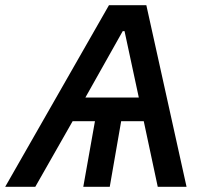

<svg xmlns="http://www.w3.org/2000/svg" viewBox="-65 -720 786 740"><path d="M-45 0H71L215 -253H301L256 0H358L402 -253H489L543 0H654L499 -700H355ZM264 -344 408 -600H415L470 -344Z"/></svg>

Font: Fixel Display Medium
Style: Italic
Weight: 500
Italic angle: -10°
Designer: AlfaBravo + MacPaw
Foundry: Kyrylo Tkachov, Marchela Mozhyna, Serhii Makarenko, Maria Weinstein, Zakhar Kryvoshyya
Version: Version 1.210;Glyphs 3.2 (3217)